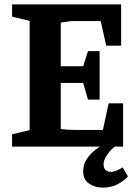

<svg xmlns="http://www.w3.org/2000/svg" viewBox="-20 -668 621 875"><path d="M35 0V-56L115 -75V-573L35 -592V-648H532V-460H464L439 -572H305L257 -565V-366H359L381 -435H434V-214H381L359 -290H257V-80Q272 -78 287.5 -77Q303 -76 321 -76H449L475 -197H541V0ZM448 187Q412 187 385.5 168.5Q359 150 359 113Q359 81 376 56Q393 31 417 13Q441 -5 465 -16H523Q508 -6 491.5 10Q475 26 463.5 45Q452 64 452 82Q452 96 460 105.5Q468 115 486 115Q498 115 512 109Q526 103 539 95L563 136Q550 152 520 169.5Q490 187 448 187Z"/></svg>

Font: Faustina Light
Style: Bold
Weight: 700
Version: Version 1.200